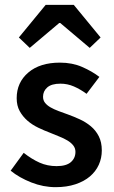

<svg xmlns="http://www.w3.org/2000/svg" viewBox="-20 -762 471 794"><path d="M210 12Q159 12 109.5 -7.5Q60 -27 24 -56L78 -130Q111 -104 143.5 -89.5Q176 -75 214 -75Q254 -75 273 -91.5Q292 -108 292 -134Q292 -149 283 -160.5Q274 -172 259 -181Q244 -190 225 -197.5Q206 -205 187 -213Q163 -222 138 -234Q113 -246 93.5 -263Q74 -280 61.5 -302.5Q49 -325 49 -356Q49 -421 97 -462Q145 -503 228 -503Q279 -503 320 -485Q361 -467 391 -444L338 -374Q312 -393 285.5 -404.5Q259 -416 230 -416Q193 -416 175.5 -400.5Q158 -385 158 -362Q158 -347 166.5 -336.5Q175 -326 189 -318Q203 -310 221.5 -303Q240 -296 260 -289Q285 -280 310 -268.5Q335 -257 355.5 -240Q376 -223 388.5 -198.5Q401 -174 401 -140Q401 -108 388.5 -80.5Q376 -53 352 -32.5Q328 -12 292 0Q256 12 210 12ZM58 -607 169 -742H285L396 -607L351 -564L229 -667H225L103 -564Z"/></svg>

Font: CV Source Sans Light
Style: Bold
Weight: 600
Designer: Paul D. Hunt
Foundry: Adobe Systems Incorporated
Version: Version 3.001